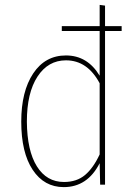

<svg xmlns="http://www.w3.org/2000/svg" viewBox="-20 -756 560 786"><path d="M478 -649V-629H410V0H390L388 -88Q338 10 241 10Q161 10 114 -60.5Q67 -131 67 -258Q67 -382 116 -455.5Q165 -529 250 -529Q338 -529 388 -446V-629H233V-649H388V-736L410 -733V-649ZM388 -124V-415Q338 -509 250 -509Q177 -509 133.5 -442.5Q90 -376 90 -258Q91 -139 131 -75Q171 -11 242 -11Q294 -11 328 -39.5Q362 -68 388 -124Z"/></svg>

Font: Fira Sans Condensed Thin
Style: Regular
Weight: 250
Width: 3
Designer: Carrois Corporate & Edenspiekermann AG
Foundry: Carrois Corporate GbR & Edenspiekermann AG
Version: Version 4.203